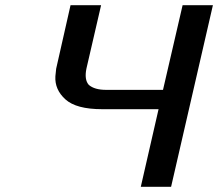

<svg xmlns="http://www.w3.org/2000/svg" viewBox="-20 -715 835 735"><path d="M195 -452 250 -695H367L311 -453Q302 -410 320 -390Q342 -371 386 -371H604L679 -695H795L635 0H519L587 -297H371Q272 -297 230.5 -334.5Q189 -372 192 -423Q192 -428 195 -452Z"/></svg>

Font: Coval
Style: Medium Italic
Weight: 500
Foundry: Context Ltd
Version: Version 001.000